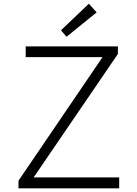

<svg xmlns="http://www.w3.org/2000/svg" viewBox="-20 -1019 740 1039"><path d="M310 -855 340 -820 503 -952 461 -999ZM80 -41V0H625V-59H162L618 -727V-768H119V-710H535Z"/></svg>

Font: Kawkab Mono Light
Style: Regular
Weight: 300
Monospace: yes
Designer: Abdullah Arif
Foundry: Abdullah Arif
Version: Version 1.000;PS 000.500;hotconv 1.0.88;makeotf.lib2.5.64775